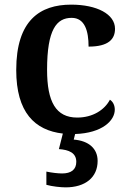

<svg xmlns="http://www.w3.org/2000/svg" viewBox="-20 -568 554 828"><path d="M263 240C348 240 401 197 401 126C401 73 363 39 298 34L304 10C421 6 475 -48 475 -95C475 -113 468 -129 454 -138C431 -94 380 -61 313 -61C221 -61 183 -129 183 -267C183 -441 224 -491 289 -491C346 -491 362 -434 362 -367C449 -367 476 -400 476 -444C476 -507 398 -548 287 -548C153 -548 50 -481 50 -266C50 -83 130 -6 251 8L234 75C277 78 309 91 309 130C309 164 286 180 248 180C230 180 204 177 180 172V229C204 236 242 240 263 240Z"/></svg>

Font: Noto Serif Gurmukhi SemiBold
Style: Regular
Weight: 600
Designer: Vaibhav Singh and the Monotype Design Team
Foundry: Monotype Imaging Inc.
Version: Version 2.004